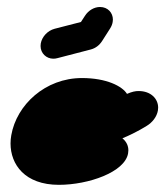

<svg xmlns="http://www.w3.org/2000/svg" viewBox="-20 -519 466 541"><path d="M297.5 -457.1C297.9 -459.3 298.1 -461.6 298.1 -463.8C298.1 -482.6 284.2 -499.3 261.8 -499.3C245.8 -499.3 229.3 -490.1 219.3 -474.3L208 -457L133.8 -437.9C113.9 -432.6 98.2 -415.3 94.9 -396.6C94.5 -394.1 94.3 -391.8 94.3 -389.4C94.3 -368.9 110.5 -353.6 130.3 -353.6C134 -353.6 137.9 -354.1 141.9 -355.2L236.2 -379.7C249.6 -383.4 260.1 -391.6 267.7 -403.4L290.3 -438.8C294.1 -444.8 296.5 -451 297.5 -457.1ZM146 1.8C229 1.8 331.6 -33.8 340.9 -86.7C341.4 -89.5 341.7 -92.5 341.7 -95.4C341.7 -107.5 336.9 -119.5 324.9 -129.3C346.5 -138.3 369.1 -149.3 393.2 -164.2C408.7 -173.4 421.8 -189.5 424.9 -207.5C425.4 -210.2 425.6 -213 425.6 -215.7C425.6 -240.7 405.2 -262.5 370.5 -262.5C361.2 -262.5 352.1 -260.6 337.8 -254.5C324.6 -276.1 280.2 -299.1 210.9 -299.1C107.4 -299.1 26.8 -223.5 11.8 -138.1C10.4 -130.4 9.7 -122.6 9.7 -114.8C9.7 -55.8 49.7 1.8 146 1.8Z"/></svg>

Font: TudorRose
Style: BoldOblique
Weight: 500
Version: Version 001.000